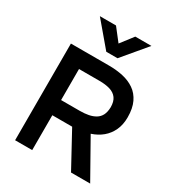

<svg xmlns="http://www.w3.org/2000/svg" viewBox="-219 -1082 1117 1216"><g transform="rotate(30 339.5 -474.5)"><path d="M79 0V-707H358Q412 -707 460 -696.5Q508 -686 545 -660.5Q582 -635 603 -591Q624 -547 624 -482Q624 -428 605 -387Q586 -346 552.5 -318Q519 -290 473 -275L628 0H488L349 -255H204V0ZM204 -366H341Q375 -366 403.5 -371.5Q432 -377 453.5 -390Q475 -403 486.5 -425.5Q498 -448 499 -483Q499 -525 481.5 -549Q464 -573 431.5 -583Q399 -593 354 -593H204ZM299 -774 151 -949H269L340 -858L410 -949H528L381 -774Z"/></g></svg>

Font: Onest SemiBold
Style: Regular
Weight: 600
Designer: Dmitri Voloshin, Andrey Kudryavtsev
Foundry: Dmitri Voloshin, Andrey Kudryavtsev
Version: Version 1.000;gftools[0.9.33]